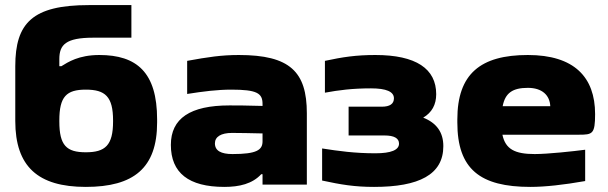

<svg xmlns="http://www.w3.org/2000/svg" viewBox="-20 -725 2387 754"><path d="M597 -244V-256C597 -441 517 -509 370 -509C289 -509 247 -481 221 -465H213V-493C213 -549 238 -577 346 -577H496V-705H329C108 -705 40 -635 40 -465V-250C40 -71 129 9 317 9C505 9 597 -65 597 -244ZM213 -248V-252C213 -346 241 -373 317 -373C393 -373 424 -346 424 -252V-248C424 -154 393 -127 317 -127C241 -127 213 -154 213 -248Z M918 -509C850 -509 797 -501 715 -486V-356C778 -366 834 -373 888 -373C989 -373 1011 -359 1011 -317V-309C950 -311 905 -311 881 -311C727 -311 651 -260 651 -156C651 -46 721 9 861 9C920 9 971 -3 1006 -41H1011V0H1185V-280C1185 -443 1119 -509 918 -509ZM824 -162C824 -188 848 -203 891 -203C919 -203 968 -202 1011 -201V-170C1011 -136 988 -120 893 -120C848 -120 824 -133 824 -162Z M1479 -306H1349V-193H1490C1528 -193 1547 -182 1547 -161C1547 -136 1516 -123 1454 -123C1373 -123 1309 -132 1245 -142V-16C1319 0 1372 9 1449 9C1625 9 1721 -39 1721 -151C1721 -205 1695 -242 1642 -263C1676 -283 1693 -314 1693 -355C1693 -455 1614 -509 1454 -509C1378 -509 1326 -501 1256 -486V-361C1310 -371 1364 -378 1437 -378C1497 -378 1527 -365 1527 -339C1527 -317 1511 -306 1479 -306Z M2317 -277C2317 -422 2235 -509 2053 -509C1867 -509 1776 -435 1776 -256V-244C1776 -61 1865 9 2063 9C2120 9 2193 1 2278 -14V-137C2233 -131 2131 -120 2080 -120C2002 -120 1965 -139 1953 -196H2254C2307 -196 2317 -199 2317 -277ZM1954 -308C1964 -360 1993 -380 2053 -380C2109 -380 2139 -351 2141 -308Z"/></svg>

Font: LT Wave Black
Style: Regular
Weight: 900
Designer: Daniel Lyons
Version: Version 2.5 (Glyphs App)